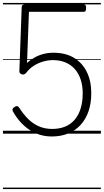

<svg xmlns="http://www.w3.org/2000/svg" viewBox="-20 -905 703 1300"><path d="M331 19Q289 19 252 8Q215 -3 182.5 -24Q150 -45 122 -75Q94 -105 72 -143Q65 -153 64.5 -162Q64 -171 76 -179Q86 -187 94.5 -186.5Q103 -186 110 -176Q138 -132 170 -100Q202 -68 242.5 -50Q283 -32 333 -32Q383 -32 421.5 -48Q460 -64 486.5 -95.5Q513 -127 526.5 -172Q540 -217 540 -274Q540 -323 527 -364Q514 -405 488.5 -435Q463 -465 425 -481.5Q387 -498 338 -498Q305 -498 271 -488Q237 -478 207.5 -459Q178 -440 156 -410Q147 -401 136.5 -400.5Q126 -400 118.5 -406.5Q111 -413 111 -420L127 -858Q127 -866 132.5 -870.5Q138 -875 148 -875H547Q555 -875 559 -870Q563 -865 563 -852Q563 -838 559.5 -831.5Q556 -825 547 -825H176L163 -479Q185 -499 213 -515Q241 -531 274 -539.5Q307 -548 341 -548Q424 -548 481 -513.5Q538 -479 568 -417.5Q598 -356 598 -274Q598 -205 579 -150.5Q560 -96 524.5 -58Q489 -20 440 -0.5Q391 19 331 19ZM0 365H663V375H0ZM0 -20H663V0H0ZM0 -505H663V-500H0ZM0 -885H663V-875H0Z"/></svg>

Font: Playwrite GB S Guides
Style: Regular
Weight: 400
Designer: Veronika Burian, José Scaglione
Foundry: TypeTogether
Version: Version 1.003